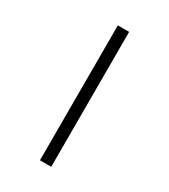

<svg xmlns="http://www.w3.org/2000/svg" viewBox="-201 -731 903 1023"><g transform="rotate(30 250.0 -219.0)"><path d="M284.2 -633.8V196.3H214.8V-633.8Z"/></g></svg>

Font: BabelStone Mayan Numerals
Style: Regular
Weight: 400
Designer: Andrew West
Foundry: BabelStone
Version: Version 11.000 June 09, 2018